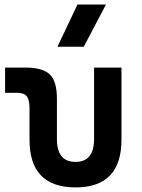

<svg xmlns="http://www.w3.org/2000/svg" viewBox="-20 -815 626 845"><path d="M312.5 9.8Q109.9 9.8 109.9 -200.2V-338.4Q109.9 -376 97.7 -391.4Q85.4 -406.7 55.2 -406.7H2.4V-517.6H91.8Q168.5 -517.6 199.5 -487.1Q230.5 -456.5 230.5 -380.9V-202.6Q230.5 -102.5 312.5 -102.5Q394 -102.5 394 -202.6V-517.6H514.6V-200.2Q514.6 9.8 312.5 9.8ZM232.9 -609.4 320.8 -794.9H446.3L348.6 -609.4Z"/></svg>

Font: Cascadia Mono PL SemiBold
Style: Regular
Weight: 600
Monospace: yes
Designer: Aaron Bell
Foundry: Saja Typeworks
Version: Version 2404.023; ttfautohint (v1.8.4)